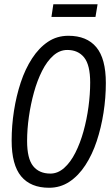

<svg xmlns="http://www.w3.org/2000/svg" viewBox="-20 -878 531 907"><path d="M212 9Q125 9 80 -45Q35 -99 35 -214Q35 -284 46 -354.5Q57 -425 78 -488.5Q99 -552 131.5 -602Q164 -652 206.5 -680.5Q249 -709 303 -709Q390 -709 435 -655Q480 -601 480 -486Q480 -416 469 -345.5Q458 -275 437 -211.5Q416 -148 383.5 -98Q351 -48 308 -19.5Q265 9 212 9ZM218 -58Q253 -58 283 -84.5Q313 -111 336 -156.5Q359 -202 374.5 -258Q390 -314 398 -373.5Q406 -433 406 -488Q406 -571 377.5 -606.5Q349 -642 298 -642Q262 -642 232 -615.5Q202 -589 179 -543.5Q156 -498 140.5 -442Q125 -386 116.5 -326.5Q108 -267 108 -212Q108 -129 136.5 -93.5Q165 -58 218 -58ZM223 -798 232 -858H441L431 -798Z"/></svg>

Font: Georama SemiCondensed
Style: Italic
Weight: 400
Width: 4
Italic angle: -9°
Designer: Jean-Baptiste Levee
Foundry: Production Type
Version: Version 1.000